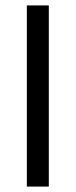

<svg xmlns="http://www.w3.org/2000/svg" viewBox="-20 -688 279 708"><path d="M79 0V-668H160V0Z"/></svg>

Font: Gantari
Style: Regular
Weight: 400
Designer: Anugrah Pasau
Foundry: Lafontype
Version: Version 1.000; ttfautohint (v1.8.3)